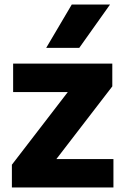

<svg xmlns="http://www.w3.org/2000/svg" viewBox="-20 -828 546 848"><path d="M32.5 0V-100.5L279.5 -421.5H38V-547H476V-446.5L229 -125.5H481V0ZM184 -616.5 297 -808H466L330 -616.5Z"/></svg>

Font: Encode Sans
Style: Bold
Weight: 700
Designer: Multiple Designers
Foundry: Impallari Type
Version: Version 3.002; ttfautohint (v1.8.3) -l 8 -r 50 -G 200 -x 14 